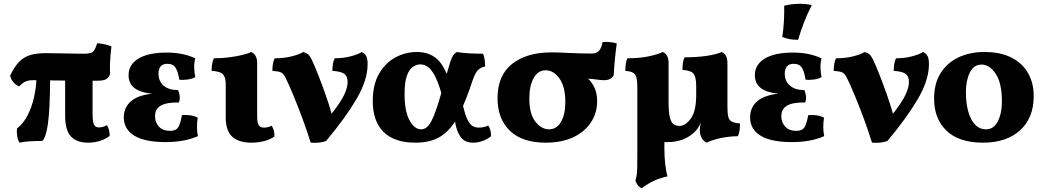

<svg xmlns="http://www.w3.org/2000/svg" viewBox="-20 -740 5480 1008"><path d="M83 9Q74 -3 70.5 -24.5Q67 -46 69 -65Q105 -94 126.5 -137.5Q148 -181 158.5 -229Q169 -277 171 -319Q162 -319 154 -319Q129 -319 113 -311.5Q97 -304 80 -286Q62 -294 49 -310Q36 -326 33 -343Q56 -391 81.5 -416.5Q107 -442 140.5 -451.5Q174 -461 222 -461Q235 -461 261 -460.5Q287 -460 318 -459.5Q349 -459 377.5 -458.5Q406 -458 423 -458Q457 -458 468.5 -468.5Q480 -479 490 -513Q509 -512 531 -507Q553 -502 565 -496Q560 -455 558 -417Q556 -379 558 -351Q552 -334 538.5 -325Q525 -316 486 -316Q476 -316 466 -316V-147Q466 -100 473.5 -85.5Q481 -71 499 -71Q521 -71 541 -83Q555 -63 556 -27Q539 -12 508.5 -1.5Q478 9 442 9Q383 9 352.5 -23.5Q322 -56 322 -133V-317Q301 -317 281.5 -317.5Q262 -318 243 -318Q242 -163 231.5 -89.5Q221 -16 202 0Q163 0 134 2Q105 4 83 9Z M850 6Q739 6 684.5 -28Q630 -62 630 -124Q630 -175 666.5 -207.5Q703 -240 778 -248Q713 -255 684 -279.5Q655 -304 655 -345Q655 -401 707 -432.5Q759 -464 856 -464Q940 -464 1005 -434Q999 -410 999.5 -385.5Q1000 -361 1005 -335Q989 -326 965 -322.5Q941 -319 921 -322Q915 -363 902 -384Q889 -405 859 -405Q834 -405 823 -391Q812 -377 812 -354Q812 -314 839 -290.5Q866 -267 915 -267Q922 -251 923.5 -233.5Q925 -216 919 -202Q854 -203 824 -185.5Q794 -168 794 -130Q794 -97 814.5 -75Q835 -53 873 -53Q903 -53 915 -71Q927 -89 935 -135Q955 -138 979 -134.5Q1003 -131 1018 -122Q1010 -70 1019 -25Q978 -8 937 -1Q896 6 850 6Z M1299 9Q1234 9 1199.5 -22Q1165 -53 1165 -125V-298Q1165 -333 1151.5 -349Q1138 -365 1091 -368Q1091 -385 1093.5 -402.5Q1096 -420 1103 -434Q1144 -434 1183 -439Q1222 -444 1252.5 -451.5Q1283 -459 1298 -467Q1313 -461 1321.5 -447Q1330 -433 1330 -409V-130Q1330 -95 1338.5 -82.5Q1347 -70 1366 -70Q1376 -70 1386.5 -72.5Q1397 -75 1406 -80Q1421 -60 1421 -24Q1404 -10 1371 -0.5Q1338 9 1299 9Z M1611 9Q1593 -50 1568.5 -116Q1544 -182 1520 -240Q1496 -298 1478 -334Q1467 -355 1453.5 -360.5Q1440 -366 1410 -368Q1410 -385 1412.5 -402.5Q1415 -420 1422 -434Q1472 -434 1513 -444.5Q1554 -455 1572 -467Q1589 -462 1597 -455.5Q1605 -449 1616 -428Q1630 -399 1649 -351Q1668 -303 1687.5 -248Q1707 -193 1721 -143Q1769 -204 1787 -242.5Q1805 -281 1805 -310Q1805 -339 1788 -352Q1771 -365 1725 -368Q1725 -385 1727.5 -402.5Q1730 -420 1737 -434Q1783 -434 1822 -444.5Q1861 -455 1879 -467Q1896 -459 1903 -445Q1910 -431 1910 -404Q1910 -319 1851 -219Q1792 -119 1692 0Q1678 6 1655 8.5Q1632 11 1611 9Z M2160 9Q2051 9 1994 -47Q1937 -103 1937 -210Q1937 -295 1969.5 -352Q2002 -409 2055 -438Q2108 -467 2169 -467Q2223 -467 2261.5 -440.5Q2300 -414 2325 -352Q2337 -394 2344.5 -416.5Q2352 -439 2359.5 -450Q2367 -461 2380 -467Q2403 -462 2441.5 -460Q2480 -458 2516 -458Q2522 -444 2524.5 -426Q2527 -408 2527 -391Q2505 -386 2492.5 -375Q2480 -364 2470 -340.5Q2460 -317 2446 -273Q2437 -249 2428.5 -226.5Q2420 -204 2411 -184Q2423 -133 2436 -108.5Q2449 -84 2463.5 -77Q2478 -70 2493 -70Q2521 -70 2543 -81Q2558 -61 2558 -25Q2539 -9 2514 0Q2489 9 2464 9Q2419 9 2397.5 -22Q2376 -53 2369 -102Q2335 -48 2286 -19.5Q2237 9 2160 9ZM2104 -246Q2104 -156 2130 -108.5Q2156 -61 2191 -61Q2223 -61 2246 -106.5Q2269 -152 2297 -252Q2279 -313 2261 -345.5Q2243 -378 2224.5 -390Q2206 -402 2186 -402Q2167 -402 2148 -389.5Q2129 -377 2116.5 -343.5Q2104 -310 2104 -246Z M2845 9Q2722 9 2657 -53.5Q2592 -116 2592 -224Q2592 -344 2668.5 -404.5Q2745 -465 2875 -465Q2912 -465 2966.5 -462Q3021 -459 3087 -459Q3113 -459 3126 -475Q3139 -491 3143 -519Q3161 -521 3182 -519Q3203 -517 3218 -512Q3213 -477 3208.5 -432Q3204 -387 3202 -346Q3190 -319 3151 -319Q3136 -319 3115.5 -322Q3095 -325 3068 -327Q3089 -306 3102 -277.5Q3115 -249 3115 -208Q3115 -147 3082.5 -97.5Q3050 -48 2989.5 -19.5Q2929 9 2845 9ZM2862 -61Q2903 -61 2925.5 -100.5Q2948 -140 2948 -205Q2948 -285 2917 -328Q2886 -371 2845 -371Q2804 -371 2781.5 -330Q2759 -289 2759 -224Q2759 -141 2791 -101Q2823 -61 2862 -61Z M3688 9Q3654 -12 3654 -59Q3654 -75 3660 -98Q3646 -62 3618 -39Q3593 -18 3560 -6Q3527 6 3485 6Q3476 6 3468 6V40Q3468 84 3472.5 122.5Q3477 161 3484 186Q3444 195 3413.5 209Q3383 223 3349 248Q3335 242 3327.5 231.5Q3320 221 3316 208Q3320 194 3322.5 179Q3325 164 3325.5 137.5Q3326 111 3326 61V-284Q3326 -329 3315.5 -347Q3305 -365 3263 -368Q3263 -385 3265 -402.5Q3267 -420 3274 -434Q3338 -434 3387 -444.5Q3436 -455 3460 -467Q3474 -461 3482 -447Q3490 -433 3490 -408V-202Q3490 -152 3496.5 -125Q3503 -98 3515.5 -88.5Q3528 -79 3548 -79Q3579 -79 3607 -118Q3635 -157 3635 -241V-289Q3635 -334 3622 -352Q3609 -370 3563 -373Q3563 -390 3565 -407.5Q3567 -425 3574 -439Q3639 -439 3692 -447Q3745 -455 3768 -467Q3783 -461 3791 -447Q3799 -433 3799 -408V-181Q3799 -145 3803.5 -127Q3808 -109 3822 -101.5Q3836 -94 3865 -92Q3865 -75 3863 -57.5Q3861 -40 3854 -25Q3804 -24 3763 -15Q3722 -6 3688 9Z M4138 6Q4027 6 3972.5 -28Q3918 -62 3918 -124Q3918 -175 3954.5 -207.5Q3991 -240 4066 -248Q4001 -255 3972 -279.5Q3943 -304 3943 -345Q3943 -401 3995 -432.5Q4047 -464 4144 -464Q4228 -464 4293 -434Q4287 -410 4287.5 -385.5Q4288 -361 4293 -335Q4277 -326 4253 -322.5Q4229 -319 4209 -322Q4203 -363 4190 -384Q4177 -405 4147 -405Q4122 -405 4111 -391Q4100 -377 4100 -354Q4100 -314 4127 -290.5Q4154 -267 4203 -267Q4210 -251 4211.5 -233.5Q4213 -216 4207 -202Q4142 -203 4112 -185.5Q4082 -168 4082 -130Q4082 -97 4102.5 -75Q4123 -53 4161 -53Q4191 -53 4203 -71Q4215 -89 4223 -135Q4243 -138 4267 -134.5Q4291 -131 4306 -122Q4298 -70 4307 -25Q4266 -8 4225 -1Q4184 6 4138 6ZM4170 -531Q4145 -531 4125.5 -534.5Q4106 -538 4087 -546Q4093 -584 4095.5 -628.5Q4098 -673 4097 -710Q4136 -720 4179 -720Q4215 -720 4242 -713Q4218 -667 4201 -622.5Q4184 -578 4170 -531Z M4558 9Q4540 -50 4515.5 -116Q4491 -182 4467 -240Q4443 -298 4425 -334Q4414 -355 4400.5 -360.5Q4387 -366 4357 -368Q4357 -385 4359.5 -402.5Q4362 -420 4369 -434Q4419 -434 4460 -444.5Q4501 -455 4519 -467Q4536 -462 4544 -455.5Q4552 -449 4563 -428Q4577 -399 4596 -351Q4615 -303 4634.5 -248Q4654 -193 4668 -143Q4716 -204 4734 -242.5Q4752 -281 4752 -310Q4752 -339 4735 -352Q4718 -365 4672 -368Q4672 -385 4674.5 -402.5Q4677 -420 4684 -434Q4730 -434 4769 -444.5Q4808 -455 4826 -467Q4843 -459 4850 -445Q4857 -431 4857 -404Q4857 -319 4798 -219Q4739 -119 4639 0Q4625 6 4602 8.5Q4579 11 4558 9Z M5141 9Q5015 9 4949.5 -53.5Q4884 -116 4884 -222Q4884 -303 4919 -357.5Q4954 -412 5013.5 -439.5Q5073 -467 5148 -467Q5234 -467 5291.5 -437Q5349 -407 5378 -355Q5407 -303 5407 -235Q5407 -121 5335.5 -56Q5264 9 5141 9ZM5157 -61Q5197 -61 5218.5 -103Q5240 -145 5240 -207Q5240 -304 5207.5 -352.5Q5175 -401 5134 -401Q5092 -401 5071.5 -359Q5051 -317 5051 -256Q5051 -200 5063 -156Q5075 -112 5098.5 -86.5Q5122 -61 5157 -61Z"/></svg>

Font: Vollkorn ExtraBold
Style: Regular
Weight: 800
Designer: Friedrich Althausen
Foundry: Friedrich Althausen
Version: Version 5.000; ttfautohint (v1.8.3)